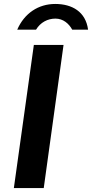

<svg xmlns="http://www.w3.org/2000/svg" viewBox="-20 -950 465 970"><path d="M67 -800H162C184 -837 221 -856 260 -856C299 -856 328 -831 345 -800H425C413 -891 344 -930 259 -930C174 -930 103 -883 67 -800ZM151 -723 50 0H201L301 -723Z"/></svg>

Font: United Sans
Style: Bold Italic
Weight: 700
Italic angle: -8°
Designer: Pablo Impallari, Rodrigo Fuenzalida (Modified by Dan O. Williams)
Version: Version 1.000;PS 001.000;hotconv 1.0.88;makeotf.lib2.5.64775